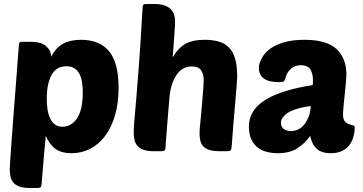

<svg xmlns="http://www.w3.org/2000/svg" viewBox="-20 -760 1823 965"><path d="M387 -560Q481 -560 528.5 -502Q576 -444 576 -319Q576 -241 558 -180Q540 -119 508 -76.5Q476 -34 433 -12Q390 10 340 10Q287 10 257 -13Q227 -36 210 -78Q207 -42 205 -23Q203 -4 202 7.5Q201 19 200.5 28Q200 37 198.5 52Q197 67 195 93Q193 119 189 165Q188 177 184 181Q180 185 167 185H131Q100 185 80.5 178.5Q61 172 49.5 160Q38 148 33.5 130.5Q29 113 29 90Q29 80 32 36Q35 -8 39.5 -69.5Q44 -131 49.5 -202Q55 -273 60 -337.5Q65 -402 68.5 -452Q72 -502 74 -521Q75 -543 79 -547Q82 -550 95 -550H134Q188 -550 212.5 -527.5Q237 -505 237 -474Q260 -520 296.5 -540Q333 -560 387 -560ZM314 -427Q263 -427 239 -383Q215 -339 215 -263Q215 -237 218.5 -212Q222 -187 231 -167Q240 -147 255.5 -135Q271 -123 295 -123Q338 -123 367 -165Q396 -207 396 -297Q396 -322 392.5 -345.5Q389 -369 380 -387Q371 -405 355 -416Q339 -427 314 -427Z M985 -124Q988 -157 991.5 -193Q995 -229 997.5 -262Q1000 -295 1002 -321Q1004 -347 1004 -359Q1004 -385 991.5 -405.5Q979 -426 943 -426Q895 -426 865.5 -381Q836 -336 831 -261Q829 -240 826 -202.5Q823 -165 820 -126.5Q817 -88 814.5 -57.5Q812 -27 812 -20Q812 -8 807.5 -4Q803 0 790 0H754Q723 0 703.5 -6.5Q684 -13 672.5 -25Q661 -37 656.5 -54.5Q652 -72 652 -95Q652 -117 655.5 -156.5Q659 -196 665 -265.5Q671 -335 679 -443Q687 -551 696 -711Q697 -733 701 -737Q704 -740 717 -740H756Q786 -740 806 -733Q826 -726 838 -714Q850 -702 855 -686.5Q860 -671 860 -654Q860 -636 856.5 -587Q853 -538 848 -472Q878 -522 914.5 -541Q951 -560 1007 -560Q1049 -560 1080 -551Q1111 -542 1131.5 -520.5Q1152 -499 1162 -464.5Q1172 -430 1172 -379Q1172 -363 1169 -324Q1166 -285 1161.5 -235Q1157 -185 1152.5 -130.5Q1148 -76 1145 -31Q1144 -20 1143 -14Q1142 -8 1139.5 -5Q1137 -2 1132 -1Q1127 0 1118 0H1086Q1054 0 1034 -6Q1014 -12 1003 -23Q992 -34 987.5 -50.5Q983 -67 983 -88Q983 -98 983.5 -107Q984 -116 985 -124Z M1542 -227Q1514 -224 1487 -217Q1460 -210 1439 -200Q1418 -190 1405 -174Q1392 -158 1392 -145Q1392 -120 1408 -110.5Q1424 -101 1442 -101Q1459 -101 1476.5 -108.5Q1494 -116 1507 -131.5Q1520 -147 1530 -170Q1540 -193 1542 -227ZM1231 -123Q1231 -206 1312 -257Q1393 -308 1551 -332Q1552 -334 1552.5 -339.5Q1553 -345 1553 -356Q1553 -388 1541 -409.5Q1529 -431 1491 -433Q1470 -431 1457 -424.5Q1444 -418 1434.5 -406.5Q1425 -395 1421.5 -387Q1418 -379 1412 -361Q1410 -352 1403.5 -349.5Q1397 -347 1383 -347Q1281 -347 1281 -420Q1281 -439 1295.5 -467Q1310 -495 1338.5 -515.5Q1367 -536 1410 -548Q1453 -560 1510 -560Q1621 -560 1671 -514Q1721 -468 1721 -384Q1721 -373 1718.5 -344.5Q1716 -316 1712.5 -284.5Q1709 -253 1706.5 -225Q1704 -197 1704 -186Q1704 -161 1713 -150.5Q1722 -140 1733.5 -136Q1745 -132 1754 -130Q1763 -128 1763 -120Q1763 -98 1757 -75Q1751 -52 1737.5 -33Q1724 -14 1700.5 -2Q1677 10 1643 10Q1595 10 1571 -13Q1547 -36 1539 -77Q1515 -42 1476.5 -16Q1438 10 1376 10Q1346 10 1319.5 3Q1293 -4 1273.5 -20Q1254 -36 1242.5 -61.5Q1231 -87 1231 -123Z"/></svg>

Font: Poetsen One
Style: Regular
Weight: 400
Designer: Pablo Impallari, Rodrigo Fuenzalida
Foundry: Pablo Impallari, Rodrigo Fuenzalida
Version: Version 1.001; ttfautohint (v0.93) -l 8 -r 50 -G 200 -x 14 -